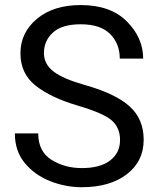

<svg xmlns="http://www.w3.org/2000/svg" viewBox="-20 -741 634 770"><path d="M461.4 -179.7Q461.4 -228.5 428.5 -257.8Q395.5 -287.1 290 -318.1Q184.6 -349.1 123.3 -397.2Q62 -445.3 62 -527.3Q62 -610.4 128.2 -665.5Q194.3 -720.7 303.7 -720.7Q423.8 -720.7 489 -654.8Q554.2 -588.9 554.2 -505.9H460.4Q460.4 -565.4 421.9 -604.5Q383.3 -643.6 303.7 -643.6Q228.5 -643.6 192.4 -610.6Q156.2 -577.6 156.2 -528.3Q156.2 -483.9 194.6 -454.3Q232.9 -424.8 319.3 -400.4Q442.9 -365.7 499.5 -314.7Q556.2 -263.7 556.2 -180.7Q556.2 -93.8 488.3 -42Q420.4 9.8 308.1 9.8Q242.7 9.8 180.9 -14.6Q119.1 -39.1 79.3 -87.2Q39.6 -135.3 39.6 -206.1H133.3Q133.3 -133.3 186.5 -100.1Q239.7 -66.9 308.1 -66.9Q381.8 -66.9 421.6 -97.4Q461.4 -127.9 461.4 -179.7Z"/></svg>

Font: Roboto21382017
Style: Regular
Weight: 400
Designer: Christian Robertson
Foundry: Google
Version: Version 2.138; 2017